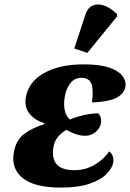

<svg xmlns="http://www.w3.org/2000/svg" viewBox="-20 -841 590 871"><path d="M257 10Q138 10 84.5 -32Q31 -74 42 -145Q51 -205 90.5 -234Q130 -263 180 -277L181 -282Q139 -295 114.5 -324.5Q90 -354 97 -398Q108 -468 178 -508.5Q248 -549 360 -549Q434 -549 476.5 -534Q519 -519 536 -496Q553 -473 549 -448Q544 -418 511.5 -399Q479 -380 397 -376Q405 -431 395 -459.5Q385 -488 349 -488Q316 -488 297 -460.5Q278 -433 273 -397Q268 -361 275 -336Q282 -311 297 -299Q329 -312 363.5 -319.5Q398 -327 425 -327Q432 -321 436 -310Q440 -299 438 -283Q434 -259 413.5 -242Q393 -225 367 -225Q345 -225 322 -233Q299 -241 282 -252Q261 -241 244 -221.5Q227 -202 222 -171Q207 -69 317 -69Q370 -69 412.5 -95.5Q455 -122 475 -154Q485 -148 490.5 -135Q496 -122 494 -105Q489 -78 463 -51.5Q437 -25 386 -7.5Q335 10 257 10ZM376 -601 317 -621 367 -773Q378 -808 403 -817Q428 -826 457 -814Q486 -802 511 -777L510 -765Z"/></svg>

Font: Noto Serif ExtraBold
Style: Italic
Weight: 800
Italic angle: -12°
Designer: Monotype Design Team
Foundry: Monotype Imaging Inc.
Version: Version 2.013